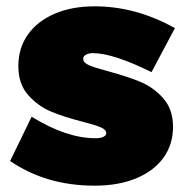

<svg xmlns="http://www.w3.org/2000/svg" viewBox="-20 -577 592 607"><path d="M274 -409Q260 -409 251.5 -404Q243 -399 243 -391Q243 -379 261 -371Q279 -363 321 -352Q380 -336 422 -319Q464 -302 495.5 -267Q527 -232 527 -176Q527 -120 496.5 -78Q466 -36 410 -13Q354 10 279 10Q126 10 12 -68L80 -208Q190 -140 282 -140Q298 -140 307 -144.5Q316 -149 316 -156Q316 -167 298.5 -174.5Q281 -182 242 -192Q183 -207 142 -224Q101 -241 69.5 -276Q38 -311 38 -368Q38 -425 68 -467.5Q98 -510 152.5 -533.5Q207 -557 279 -557Q410 -557 533 -488L459 -349Q337 -409 274 -409Z"/></svg>

Font: Gontserrat Black
Style: Regular
Weight: 900
Designer: Julieta Ulanovsky
Foundry: Julieta Ulanovsky
Version: Version 6.001